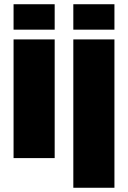

<svg xmlns="http://www.w3.org/2000/svg" viewBox="-20 -746 604 906"><path d="M44 0V-560H238V0ZM44 -606V-726H238V-606ZM326 140V-560H520V140ZM326 -606V-726H520V-606Z"/></svg>

Font: Tektur ExtraBold
Style: Regular
Weight: 800
Designer: Adam Jagosz
Foundry: Adam Jagosz
Version: Version 1.005;gftools[0.9.30]